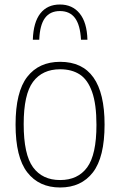

<svg xmlns="http://www.w3.org/2000/svg" viewBox="-20 -822 532 851"><path d="M49 -270Q49 -415 100.8 -481.5Q152.5 -548 246.5 -548Q443.5 -548 443.5 -270Q443.5 -125 391.8 -58Q340 9 246.5 9Q153 9 101 -58Q49 -125 49 -270ZM407.5 -268.5Q407.5 -360 388.2 -414.5Q369 -469 333.5 -492Q298 -515 246.5 -515Q168 -515 126.5 -459.5Q85 -404 85 -272Q85 -137 126.5 -80.5Q168 -24 246.5 -24Q325 -24 366.2 -80Q407.5 -136 407.5 -268.5ZM245.5 -802Q301 -802 333.2 -762.2Q365.5 -722.5 367.5 -646H339Q335.5 -711 312.5 -742Q289.5 -773 245.5 -773Q202 -773 179.2 -742Q156.5 -711 154 -646H125.5Q128 -723.5 159 -762.8Q190 -802 245.5 -802Z"/></svg>

Font: Encode Sans Semi Condensed Thin
Style: Regular
Weight: 250
Width: 4
Designer: Multiple Designers
Foundry: Impallari Type
Version: Version 2.000